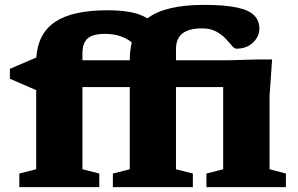

<svg xmlns="http://www.w3.org/2000/svg" viewBox="-20 -765 1220 785"><path d="M386 0H59V-55.5L128 -73V-396.5L20.5 -443V-483.5L128.5 -530Q135 -628.5 205.8 -675.8Q276.5 -723 419 -723Q471 -723 510.8 -716Q550.5 -709 583 -690Q655 -745 814 -745Q900 -745 949.2 -734.2Q998.5 -723.5 1019.5 -701.8Q1040.5 -680 1040.5 -647.5Q1040.5 -616 1014.5 -591Q988.5 -566 946.5 -566Q938 -566 927.8 -578.5Q917.5 -591 902 -607.5Q886.5 -624 863.2 -636.5Q840 -649 806 -649Q753 -649 726.2 -628.5Q699.5 -608 699.5 -563V-518.5H912L1036.5 -522H1092.5L1082 -372.5V-73L1149 -55.5V0H824V-55.5L892.5 -73V-409H699.5V-73L768.5 -55.5V0H441.5V-55.5L510.5 -73V-409H317V-73L386 -55.5ZM317 -544.5V-518.5H510.5Q510.5 -559 519 -591.5Q500 -607 473 -616.8Q446 -626.5 408.5 -626.5Q359.5 -626.5 338.2 -607.8Q317 -589 317 -544.5Z"/></svg>

Font: Newsreader Caption
Style: Bold
Weight: 700
Designer: Hugues Gentile
Foundry: Production Type
Version: Version 1.001